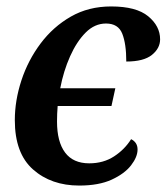

<svg xmlns="http://www.w3.org/2000/svg" viewBox="-20 -566 517 596"><path d="M226 10Q139 10 82.5 -40Q26 -90 26 -193Q26 -254 46.5 -316.5Q67 -379 106 -431Q145 -483 200 -514.5Q255 -546 325 -546Q403 -546 440 -515.5Q477 -485 477 -444Q477 -416 451.5 -395.5Q426 -375 372 -375Q372 -430 359.5 -461.5Q347 -493 309 -493Q274 -493 246 -465Q218 -437 197.5 -391Q177 -345 167 -292H338L326 -237H159Q157 -213 157 -189Q157 -126 182 -92.5Q207 -59 257 -59Q301 -59 334 -80.5Q367 -102 387 -134Q407 -124 407 -102Q407 -79 387 -53Q367 -27 327 -8.5Q287 10 226 10Z"/></svg>

Font: Noto Serif SemiCondensed SemiBold
Style: Italic
Weight: 600
Width: 4
Italic angle: -12°
Designer: Monotype Design Team
Foundry: Monotype Imaging Inc.
Version: Version 2.014; ttfautohint (v1.8.4.7-5d5b)